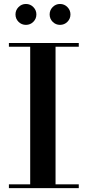

<svg xmlns="http://www.w3.org/2000/svg" viewBox="-20 -972 453 992"><path d="M26 0V-19.5H136V-730.5H26V-750H387V-730.5H267V-19.5H387V0ZM290 -843.5Q268 -843.5 252.2 -859.2Q236.5 -875 236.5 -897.5Q236.5 -919.5 252.2 -935.5Q268 -951.5 290 -951.5Q312.5 -951.5 328.2 -935.5Q344 -919.5 344 -897.5Q344 -875 328.2 -859.2Q312.5 -843.5 290 -843.5ZM114 -843.5Q91.5 -843.5 75.8 -859.2Q60 -875 60 -897.5Q60 -919.5 75.8 -935.5Q91.5 -951.5 114 -951.5Q136.5 -951.5 152.2 -935.5Q168 -919.5 168 -897.5Q168 -875 152.2 -859.2Q136.5 -843.5 114 -843.5Z"/></svg>

Font: Bodoni Moda 11pt SemiBold
Style: Regular
Weight: 600
Designer: Owen Earl
Foundry: indestructible type
Version: Version 2.004